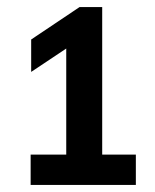

<svg xmlns="http://www.w3.org/2000/svg" viewBox="-20 -454 437 542"><path d="M268.5 -17.5H363.5V68H66.5V-17.5H167V-317L68 -251V-342.5L204.5 -434H268.5Z"/></svg>

Font: Encode Sans Semi Condensed SmBd
Style: Regular
Weight: 600
Width: 4
Designer: Multiple Designers
Foundry: Impallari Type
Version: Version 2.000